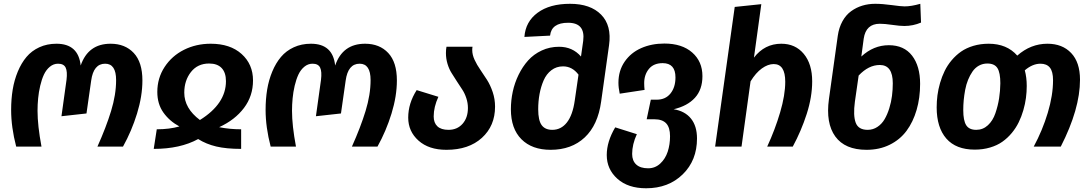

<svg xmlns="http://www.w3.org/2000/svg" viewBox="-20 -778 5787 1019"><path d="M65.9 0Q39.1 -103 39.1 -194.8Q39.1 -252 47.4 -302.5Q55.7 -353 74.5 -398.2Q93.3 -443.4 120.6 -475.8Q147.9 -508.3 188.7 -527.1Q229.5 -545.9 279.8 -545.9Q396 -545.9 408.2 -430.2Q447.8 -545.9 566.9 -545.9Q644 -545.9 689.9 -496.8Q735.8 -447.8 735.8 -351.1Q735.8 -268.1 707.3 -175.3Q678.7 -82.5 632.8 0H497.1Q543 -102.1 569.6 -189Q596.2 -275.9 596.2 -353Q596.2 -439.9 538.1 -439.9Q476.1 -439.9 463.9 -350.1L439 -175.8L306.2 -161.1L333 -354Q338.4 -398.4 328.4 -419.2Q318.4 -439.9 288.1 -439.9Q264.2 -439.9 244.6 -423.8Q225.1 -407.7 213.1 -382.1Q201.2 -356.4 193.4 -322.8Q185.5 -289.1 182.4 -256.1Q179.2 -223.1 179.2 -189.9Q179.2 -111.8 200.2 0Z M1098.1 -545.9Q1201.7 -545.9 1262.2 -491.5Q1322.8 -437 1322.8 -351.1Q1322.8 -268.6 1274.9 -205.1Q1227.1 -141.6 1143.1 -103Q1199.2 -91.8 1259.8 -91.8V12.2Q1181.2 12.2 1127.7 -0.5Q1074.2 -13.2 1031.7 -40Q936.5 12.2 795.9 12.2L812 -91.8Q879.4 -91.8 932.1 -106.9Q879.4 -135.3 847.2 -180.7Q814.9 -226.1 814.9 -290Q814.9 -363.3 853.5 -422.4Q892.1 -481.4 956.5 -513.7Q1021 -545.9 1098.1 -545.9ZM958 -286.1Q958 -203.1 1041 -141.1Q1179.2 -227.1 1179.2 -347.2Q1179.2 -392.6 1156.5 -416.7Q1133.8 -440.9 1089.8 -440.9Q1028.8 -440.9 993.4 -395.8Q958 -350.6 958 -286.1Z M1416.5 0Q1389.6 -103 1389.6 -194.8Q1389.6 -252 1397.9 -302.5Q1406.2 -353 1425 -398.2Q1443.8 -443.4 1471.2 -475.8Q1498.5 -508.3 1539.3 -527.1Q1580.1 -545.9 1630.4 -545.9Q1746.6 -545.9 1758.8 -430.2Q1798.3 -545.9 1917.5 -545.9Q1994.6 -545.9 2040.5 -496.8Q2086.4 -447.8 2086.4 -351.1Q2086.4 -268.1 2057.9 -175.3Q2029.3 -82.5 1983.4 0H1847.7Q1893.6 -102.1 1920.2 -189Q1946.8 -275.9 1946.8 -353Q1946.8 -439.9 1888.7 -439.9Q1826.7 -439.9 1814.5 -350.1L1789.6 -175.8L1656.7 -161.1L1683.6 -354Q1689 -398.4 1679 -419.2Q1668.9 -439.9 1638.7 -439.9Q1614.7 -439.9 1595.2 -423.8Q1575.7 -407.7 1563.7 -382.1Q1551.8 -356.4 1543.9 -322.8Q1536.1 -289.1 1533 -256.1Q1529.8 -223.1 1529.8 -189.9Q1529.8 -111.8 1550.8 0Z M2607.4 -211.9Q2607.4 -109.9 2537.6 -46.4Q2467.8 17.1 2349.6 17.1H2348.6Q2255.9 17.1 2201.2 -31.7Q2146.5 -80.6 2146.5 -153.8Q2146.5 -229.5 2191.4 -299.8L2306.6 -264.2Q2281.7 -210 2281.7 -160.2Q2281.7 -126 2301.5 -107.4Q2321.3 -88.9 2360.4 -88.9Q2406.7 -88.9 2435.1 -121.1Q2463.4 -153.3 2463.4 -205.1Q2463.4 -231.4 2454.8 -257.3Q2446.3 -283.2 2433.1 -303Q2419.9 -322.8 2405 -345.9Q2390.1 -369.1 2377 -389.9Q2363.8 -410.6 2355.2 -438.7Q2346.7 -466.8 2346.7 -496.1Q2346.7 -515.1 2349.6 -529.8H2487.8Q2486.3 -522.5 2486.3 -512.2Q2486.3 -487.3 2498.8 -460.4Q2511.2 -433.6 2529.1 -408Q2546.9 -382.3 2564.7 -354.2Q2582.5 -326.2 2595 -289.1Q2607.4 -252 2607.4 -211.9Z M3005.4 -757.8Q3113.8 -757.8 3170.4 -700.2Q3227.1 -642.6 3212.4 -538.1L3170.4 -238.8Q3153.3 -114.3 3083.3 -48.6Q3013.2 17.1 2902.3 17.1Q2803.2 17.1 2747.3 -39.1Q2691.4 -95.2 2691.4 -198.2Q2691.4 -245.1 2701.4 -291.7Q2711.4 -338.4 2732.4 -381.3Q2753.4 -424.3 2783 -457.3Q2812.5 -490.2 2855 -510Q2897.5 -529.8 2947.3 -529.8Q3018.6 -529.8 3063.5 -478L3075.2 -561Q3087.4 -657.2 2995.1 -657.2Q2906.7 -657.2 2899.4 -588.9L2763.2 -582Q2769 -663.1 2833.3 -710.4Q2897.5 -757.8 3005.4 -757.8ZM2911.1 -88.9Q2958 -88.9 2988.8 -128.2Q3019.5 -167.5 3030.3 -244.1L3050.3 -381.8Q3017.1 -425.8 2968.3 -425.8Q2933.1 -425.8 2906.5 -405.5Q2879.9 -385.3 2865.2 -351.3Q2850.6 -317.4 2843.5 -278.8Q2836.4 -240.2 2836.4 -198.2Q2836.4 -139.2 2854.7 -114Q2873 -88.9 2911.1 -88.9Z M3555.2 -198.2Q3615.2 -188.5 3647.2 -148.7Q3679.2 -108.9 3679.2 -43Q3679.2 73.2 3603.5 147.2Q3527.8 221.2 3409.2 221.2Q3313 221.2 3256.6 170.7Q3200.2 120.1 3200.2 44.9Q3200.2 -26.4 3245.1 -102.1L3359.9 -65.9Q3335 -11.7 3335 39.1Q3335 75.2 3356.7 95.2Q3378.4 115.2 3419.9 115.2Q3457 115.2 3484.1 90.1Q3511.2 64.9 3523.7 27.1Q3536.1 -10.7 3536.1 -55.2Q3536.1 -101.1 3515.9 -123Q3495.6 -145 3453.1 -145H3412.1L3434.1 -249H3465.8Q3512.2 -249 3538.6 -282Q3564.9 -314.9 3564.9 -367.2Q3564.9 -442.9 3497.1 -442.9Q3449.2 -442.9 3424.1 -412.4Q3398.9 -381.8 3398.9 -336.9Q3398.9 -318.4 3400.9 -300.8L3269 -280.8Q3262.2 -312.5 3262.2 -338.9Q3262.2 -402.8 3295.2 -450.7Q3328.1 -498.5 3383.1 -522.7Q3438 -546.9 3505.9 -546.9Q3599.6 -546.9 3653.8 -499.3Q3708 -451.7 3708 -374Q3708 -302.7 3668.2 -259Q3628.4 -215.3 3555.2 -198.2Z M4126.5 -545.9Q4201.2 -545.9 4245.8 -492.2Q4290.5 -438.5 4290.5 -346.2Q4290.5 -263.7 4261.5 -173.3Q4232.4 -83 4187.5 0H4051.8Q4093.3 -89.8 4120.4 -181.6Q4147.5 -273.4 4147.5 -344.2Q4147.5 -438 4086.4 -438Q4055.7 -438 4023.4 -414.8Q3991.2 -391.6 3963.4 -346.2L3915.5 0H3775.4L3879.4 -741.2L4020.5 -755.9L3981.4 -472.2Q4038.1 -545.9 4126.5 -545.9Z M4697.3 -538.1Q4777.8 -538.1 4820.6 -482.7Q4863.3 -427.2 4863.3 -333Q4863.3 -258.3 4844.7 -194.6Q4826.2 -130.9 4791.3 -83.7Q4756.3 -36.6 4701.9 -9.8Q4647.5 17.1 4579.1 17.1Q4464.4 17.1 4413.1 -53.7Q4361.8 -124.5 4379.4 -252L4426.3 -587.9Q4432.6 -631.8 4451.2 -665.3Q4469.7 -698.7 4497.1 -718.5Q4524.4 -738.3 4556.4 -748Q4588.4 -757.8 4625 -757.8Q4663.1 -757.8 4712.4 -751Q4761.7 -744.1 4781.2 -744.1Q4816.4 -744.1 4864.3 -757.8L4868.2 -658.2Q4825.7 -640.1 4779.3 -640.1Q4755.9 -640.1 4715.3 -646Q4674.8 -651.9 4649.4 -651.9Q4575.7 -651.9 4564 -573.2L4551.3 -478Q4616.2 -538.1 4697.3 -538.1ZM4585 -88.9Q4613.3 -88.9 4636.7 -104.5Q4660.2 -120.1 4674.8 -145.3Q4689.5 -170.4 4699.7 -203.4Q4710 -236.3 4714.1 -269.5Q4718.3 -302.7 4718.3 -335.9Q4718.3 -433.1 4649.4 -433.1Q4589.8 -433.1 4537.1 -377L4517.1 -237.8Q4507.3 -164.6 4521.5 -126.7Q4535.6 -88.9 4585 -88.9Z M5539.1 -545.9Q5618.2 -545.9 5665 -496.6Q5711.9 -447.3 5711.9 -355Q5711.9 -199.7 5609.9 0H5466.3Q5512.7 -85.9 5540.8 -179.2Q5568.8 -272.5 5568.8 -352.1Q5568.8 -398.4 5552 -419.2Q5535.2 -439.9 5502 -439.9Q5460 -439.9 5418.9 -404.8Q5429.2 -367.2 5429.2 -321.8Q5429.2 -290 5425 -258.3Q5420.9 -226.6 5411.1 -192.9Q5401.4 -159.2 5386.7 -129.2Q5372.1 -99.1 5349.9 -72.3Q5327.6 -45.4 5300 -25.9Q5272.5 -6.3 5234.6 4.9Q5196.8 16.1 5153.3 16.1Q5053.7 16.1 5002.4 -42.7Q4951.2 -101.6 4951.2 -208Q4951.2 -240.2 4955.3 -272.2Q4959.5 -304.2 4969.2 -337.9Q4979 -371.6 4993.7 -401.6Q5008.3 -431.6 5030.8 -458.3Q5053.2 -484.9 5080.8 -504.2Q5108.4 -523.4 5146 -534.7Q5183.6 -545.9 5227.1 -545.9Q5323.7 -545.9 5378.9 -482.9Q5450.2 -545.9 5539.1 -545.9ZM5161.1 -88.9Q5196.8 -88.9 5223.1 -113.3Q5249.5 -137.7 5262.9 -177.2Q5276.4 -216.8 5282.5 -256.1Q5288.6 -295.4 5289.1 -335.9Q5289.1 -392.1 5273.7 -416.5Q5258.3 -440.9 5220.2 -440.9Q5195.8 -440.9 5175.5 -429.7Q5155.3 -418.5 5141.6 -398.7Q5127.9 -378.9 5117.9 -354.5Q5107.9 -330.1 5102.5 -301.3Q5097.2 -272.5 5094.7 -246.3Q5092.3 -220.2 5092.3 -193.8Q5092.3 -138.2 5107.9 -113.5Q5123.5 -88.9 5161.1 -88.9Z"/></svg>

Font: FiraGO SemiBold
Style: Italic
Weight: 600
Italic angle: -8°
Designer: bBox Type GmbH
Foundry: bBox Type GmbH
Version: Version 1.001;PS 001.001;hotconv 1.0.88;makeotf.lib2.5.64775